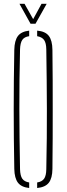

<svg xmlns="http://www.w3.org/2000/svg" viewBox="-20 -962 342 987"><path d="M130 4.5Q89.5 0 72 -23.2Q54.5 -46.5 53.5 -93.5Q52 -175 51.2 -250.5Q50.5 -326 50.5 -399.8Q50.5 -473.5 51.2 -548.8Q52 -624 53.5 -705.5Q54.5 -753.5 72 -776.8Q89.5 -800 130 -804.5V-776Q105 -772.5 94.5 -756.8Q84 -741 83 -708Q81 -628 80.2 -552.8Q79.5 -477.5 79.5 -403Q79.5 -328.5 80.5 -251.5Q81.5 -174.5 83 -91.5Q84 -59 94.5 -43.5Q105 -28 130 -24ZM171 4.5V-24Q196 -28 206.8 -43.5Q217.5 -59 218 -91.5Q220 -174.5 220.5 -251.5Q221 -328.5 221 -403Q221 -477.5 220 -552.8Q219 -628 218 -708Q217.5 -741 206.8 -756.2Q196 -771.5 171 -776V-804.5Q213 -801 231 -777.5Q249 -754 249.5 -705.5Q250.5 -624 250.8 -548.5Q251 -473 251 -399.5Q251 -326 250.8 -250.5Q250.5 -175 249.5 -93.5Q249 -46 231 -22.8Q213 0.5 171 4.5ZM137 -840 80 -942.5H106L150.5 -863.5L193.5 -942.5H220L162.5 -840Z"/></svg>

Font: Big Shoulders Stencil Display Thin ExtraLight
Style: Regular
Weight: 250
Version: Version 2.001